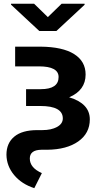

<svg xmlns="http://www.w3.org/2000/svg" viewBox="-20 -772 543 1003"><path d="M286.1 -369.6Q286.1 -425.3 183.1 -425.3H59.1V-528.3H191.4Q307.1 -527.3 367.2 -489.5Q427.2 -451.7 427.2 -382.8Q427.2 -300.3 341.3 -263.7Q449.2 -231.4 449.2 -148.4Q449.2 -75.7 388.9 -33.2Q328.6 9.3 226.6 10.3H196.3Q135.7 11.2 135.7 56.2Q135.7 104.5 198.7 132.3L159.2 210.9Q92.8 189.5 53.7 142.3Q14.6 95.2 13.7 36.6Q13.7 -24.4 54.7 -58.3Q95.7 -92.3 174.8 -92.3H200.7Q248 -92.3 278.1 -108.9Q308.1 -125.5 308.1 -153.3Q308.1 -218.3 190.9 -218.3H116.2V-306.2H192.9Q286.1 -306.2 286.1 -369.6ZM230 -682.6 301.8 -752.4H421.9V-747.1L274.4 -609.9H185.5L37.6 -747.6V-752.4H158.2Z"/></svg>

Font: Roboto-o
Style: o-Bold
Weight: 700
Designer: Google
Version: Version 2.134; 2016; ttfautohint (v1.6)